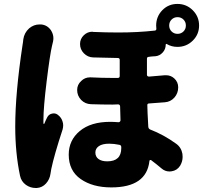

<svg xmlns="http://www.w3.org/2000/svg" viewBox="-20 -896 1040 978"><path d="M98.6 -695.3Q103.5 -729.5 128.9 -752Q152.3 -771.5 181.6 -771.5Q185.5 -771.5 189.5 -771.5Q220.7 -768.6 239.3 -742.2Q252 -722.7 252 -701.2Q252 -693.4 250 -683.6Q247.1 -672.9 245.1 -663.1Q234.4 -618.2 217.8 -483.4Q201.2 -348.6 201.2 -285.2Q201.2 -274.4 201.2 -267.6Q201.2 -265.6 203.1 -265.1Q205.1 -264.6 206.1 -266.6Q210.9 -279.3 219.7 -296.9Q227.5 -313.5 245.1 -317.4Q250 -318.4 253.9 -318.4Q266.6 -318.4 276.4 -309.6Q293 -296.9 298.8 -276.4Q301.8 -267.6 301.8 -257.8Q301.8 -247.1 298.8 -236.3Q255.9 -105.5 241.2 -35.2Q239.3 -25.4 237.3 -11.7Q233.4 17.6 214.4 38.6Q195.3 59.6 168 61.5Q164.1 61.5 161.1 61.5Q134.8 61.5 112.3 45.9Q87.9 28.3 82 -1Q57.6 -117.2 57.6 -251Q57.6 -420.9 94.7 -666Q97.7 -682.6 98.6 -695.3ZM914.6 -796.4Q902.3 -808.6 884.3 -808.6Q866.2 -808.6 854 -796.4Q841.8 -784.2 841.8 -766.1Q841.8 -748 854 -735.8Q866.2 -723.6 884.3 -723.6Q902.3 -723.6 914.6 -735.8Q926.8 -748 926.8 -766.1Q926.8 -784.2 914.6 -796.4ZM597.7 -141.6V-146.5Q597.7 -156.2 588.9 -158.2Q560.5 -164.1 536.1 -164.1Q502 -164.1 483.9 -151.9Q465.8 -139.6 465.8 -119.1Q465.8 -97.7 481.9 -85.9Q498 -74.2 526.4 -74.2Q597.7 -74.2 597.7 -141.6ZM829.1 -671.9Q827.1 -672.9 825.7 -671.9Q824.2 -670.9 824.2 -668.9Q824.2 -645.5 808.6 -628.4Q793 -611.3 770.5 -609.4Q766.6 -609.4 760.3 -608.9Q753.9 -608.4 748.5 -607.9Q743.2 -607.4 738.3 -606.4Q728.5 -606.4 728.5 -596.7V-514.6Q728.5 -510.7 731.4 -508.3Q734.4 -505.9 739.3 -505.9Q780.3 -508.8 819.3 -512.7Q823.2 -512.7 826.2 -512.7Q849.6 -512.7 867.2 -497.1Q887.7 -478.5 887.7 -451.2Q887.7 -420.9 868.2 -398.9Q848.6 -377 819.3 -375Q784.2 -372.1 740.2 -369.1Q729.5 -369.1 730.5 -359.4Q730.5 -334 735.4 -250Q736.3 -240.2 745.1 -236.3Q813.5 -210 877 -164.1Q903.3 -145.5 909.2 -112.3Q910.2 -104.5 910.2 -96.7Q910.2 -73.2 897.5 -51.8Q881.8 -27.3 853.5 -23.4Q848.6 -22.5 843.8 -22.5Q820.3 -22.5 802.7 -38.1Q776.4 -60.5 750 -80.1Q747.1 -82 744.1 -80.6Q741.2 -79.1 741.2 -76.2Q726.6 58.6 546.9 58.6Q452.1 58.6 391.1 16.1Q330.1 -26.4 330.1 -108.4Q330.1 -181.6 386.2 -228.5Q442.4 -275.4 541 -275.4Q558.6 -275.4 584 -273.4Q587.9 -273.4 590.8 -276.4Q593.8 -279.3 593.8 -283.2Q592.8 -308.6 591.8 -354.5Q590.8 -364.3 581.1 -364.3Q568.4 -363.3 553.7 -363.3Q502.9 -363.3 443.4 -365.2Q414.1 -366.2 393.6 -386.7Q373 -408.2 373 -437.5Q373 -464.8 393.6 -483.4Q412.1 -502 438.5 -502Q439.5 -502 441.4 -502Q499 -499 555.7 -499Q568.4 -499 580.1 -499Q589.8 -499 589.8 -508.8V-590.8Q589.8 -600.6 580.1 -600.6Q514.6 -601.6 454.1 -603.5Q426.8 -604.5 407.2 -624.5Q387.7 -644.5 387.7 -671.9Q387.7 -698.2 407.2 -716.8Q425.8 -734.4 450.2 -734.4Q452.1 -734.4 454.1 -733.4Q520.5 -730.5 582 -730.5Q682.6 -730.5 768.6 -740.2Q777.3 -741.2 776.4 -751Q775.4 -757.8 775.4 -765.6Q775.4 -811.5 806.6 -843.8Q837.9 -876 883.8 -876Q929.7 -876 961.9 -843.8Q994.1 -811.5 994.1 -766.1Q994.1 -720.7 961.9 -689Q929.7 -657.2 883.8 -657.2Q853.5 -657.2 829.1 -671.9Z"/></svg>

Font: Gen Jyuu GothicX Heavy
Style: Bold
Weight: 900
Designer: [Source Han Sans]
Ryoko NISHIZUKA  (kana & ideographs); Paul D. Hunt (Latin, Greek & Cyrillic); Wenlong ZHANG  (bopomofo
Version: Version 1.002.20150607